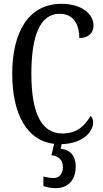

<svg xmlns="http://www.w3.org/2000/svg" viewBox="-20 -744 538 1004"><path d="M270 240C337 240 376 197 376 126C376 73 349 39 298 34L302 10C419 6 467 -59 467 -103C467 -118 462 -132 454 -138C424 -89 386 -46 306 -46C192 -46 144 -162 144 -358C144 -552 187 -672 292 -672C369 -672 395 -609 395 -545C440 -545 469 -570 469 -610C469 -671 408 -724 301 -724C131 -724 44 -579 44 -358C44 -150 119 -8 263 8L249 68C284 71 309 91 309 130C309 164 290 187 261 187C246 187 226 184 207 179V229C226 236 252 240 270 240Z"/></svg>

Font: Noto Serif Ethiopic XCn
Style: Regular
Weight: 400
Width: 2
Designer: Monotype Design Team
Foundry: Monotype Imaging Inc.
Version: Version 2.102